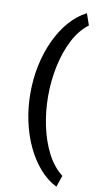

<svg xmlns="http://www.w3.org/2000/svg" viewBox="-109 -841 564 1105"><g transform="rotate(10 173.5 -288.0)"><path d="M168 -288.6Q168 -199.7 186 -114Q204.1 -28.3 239.7 41Q275.4 110.4 328.6 150.9L305.2 218.3Q250.5 190.9 206.1 140.1Q161.6 89.4 129.9 21.7Q98.1 -45.9 81.3 -124.8Q64.5 -203.6 64.5 -287.6Q64.5 -371.6 81.3 -450.7Q98.1 -529.8 129.9 -597.9Q161.6 -666 206.1 -717Q250.5 -768.1 305.2 -795.4L328.6 -728Q275.4 -688 239.7 -618.7Q204.1 -549.3 186 -463.6Q168 -377.9 168 -288.6Z"/></g></svg>

Font: Vazirmatn UI NL Medium
Style: Regular
Weight: 500
Designer: Saber Rastikerdar
Foundry: Saber Rastikerdar
Version: Version 33.003